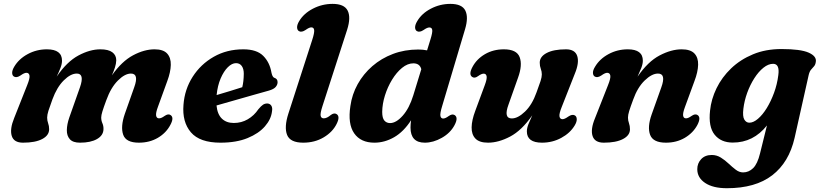

<svg xmlns="http://www.w3.org/2000/svg" viewBox="-20 -740 4329 1014"><path d="M346 -119.5 402.5 -279.5Q427.5 -351.5 385.5 -351.5Q353 -351.5 316.8 -315.5Q280.5 -279.5 257 -215.5Q242.5 -176.5 235.8 -155Q229 -133.5 229 -119Q229 -103 234.2 -89Q239.5 -75 239.5 -57.5Q239.5 -25 203 -5.8Q166.5 13.5 101.5 13.5Q53 13.5 42 -22.5Q31 -58.5 55 -117L123.5 -290Q138.5 -327 135.8 -341.2Q133 -355.5 119.5 -355.5Q108 -355.5 88.5 -341.5Q67.5 -327.5 54 -335.5Q44.5 -341 44.2 -355Q44 -369 55 -387.5Q79.5 -429 126.2 -454.2Q173 -479.5 227.5 -479.5Q307.5 -479.5 307.5 -419.5Q307.5 -402 299.2 -380.8Q291 -359.5 279.5 -335.5Q333.5 -414.5 394.2 -447Q455 -479.5 510 -479.5Q552.5 -479.5 573.2 -464Q594 -448.5 594 -421.5Q593.5 -403.5 587 -383.5Q580.5 -363.5 571 -342Q623.5 -416.5 682.8 -448Q742 -479.5 796.5 -479.5Q842.5 -479.5 862.8 -457.2Q883 -435 882 -397Q881 -359 863.5 -312L814.5 -177Q802 -144 804.5 -129.5Q807 -115 820 -115Q832 -115 849 -127.5Q868.5 -141 880.5 -132.5Q901 -119.5 879.5 -80Q857.5 -38 813.8 -12.2Q770 13.5 713.5 13.5Q645 13.5 630.5 -28.8Q616 -71 639 -138L689 -279.5Q715 -351.5 671.5 -351.5Q639.5 -351.5 602.5 -314.5Q565.5 -277.5 541.5 -211Q527 -172 520.8 -151.5Q514.5 -131 514.5 -119.5Q514.5 -103 520.8 -89Q527 -75 526.5 -58Q526 -25 492.5 -5.8Q459 13.5 402.5 13.5Q365 13.5 348.8 -4.8Q332.5 -23 333 -53.2Q333.5 -83.5 346 -119.5Z M1416.5 -152Q1412 -110.5 1379.2 -72.8Q1346.5 -35 1287.5 -10.8Q1228.5 13.5 1144.5 13.5Q1035 13.5 988.2 -41.2Q941.5 -96 949 -186.5Q955 -268 997.5 -334.5Q1040 -401 1109 -440.2Q1178 -479.5 1265 -479.5Q1336 -479.5 1370.2 -445Q1404.5 -410.5 1413.5 -357Q1415.5 -347 1419.2 -339Q1423 -331 1429 -329Q1446 -324 1446 -306Q1446 -292.5 1436 -280.8Q1426 -269 1400 -261.5Q1368 -252.5 1319.2 -238.8Q1270.5 -225 1218.2 -210Q1166 -195 1123.5 -183Q1128 -136.5 1151.8 -113.5Q1175.5 -90.5 1215 -90.5Q1255 -90.5 1288.5 -110Q1322 -129.5 1344.5 -163Q1359 -180.5 1369 -187Q1379 -193.5 1391.5 -193.5Q1405.5 -193 1412.8 -182Q1420 -171 1416.5 -152ZM1226.5 -406.5Q1205 -406.5 1183.2 -385Q1161.5 -363.5 1145.2 -325.5Q1129 -287.5 1124 -238Q1158 -248 1194.8 -259.2Q1231.5 -270.5 1259.5 -279.5Q1267 -309 1267.5 -350.5Q1267.5 -376.5 1256.8 -391.5Q1246 -406.5 1226.5 -406.5Z M1813.5 -583.5 1683 -179.5Q1670.5 -141 1673.5 -128Q1676.5 -115 1690 -115Q1706.5 -115 1727.5 -133Q1744.5 -145.5 1757.5 -137.5Q1777.5 -125 1758 -86Q1737 -43 1689.8 -14.8Q1642.5 13.5 1581.5 13.5Q1512.5 13.5 1496.2 -27.5Q1480 -68.5 1503 -140L1628.5 -528Q1641 -566.5 1639.2 -581Q1637.5 -595.5 1624 -595.5Q1613 -595.5 1593.5 -581.5Q1572.5 -567.5 1559 -575.5Q1549.5 -581 1549 -595Q1548.5 -609 1559.5 -627.5Q1583.5 -668.5 1632.2 -694Q1681 -719.5 1736.5 -719.5Q1798 -719.5 1816 -684Q1834 -648.5 1813.5 -583.5Z M2436 -585.5 2315.5 -181Q2303 -140.5 2306 -127.2Q2309 -114 2320.5 -114Q2332 -114 2349.5 -127Q2368.5 -140.5 2381.5 -132Q2401.5 -118.5 2380.5 -79Q2358.5 -37.5 2313.2 -12Q2268 13.5 2223.5 13.5Q2148 13.5 2148 -66.5Q2148 -84.5 2151 -105Q2112 -44.5 2061.8 -15.5Q2011.5 13.5 1957.5 13.5Q1885 13.5 1850.5 -36Q1816 -85.5 1830.5 -180Q1839 -241.5 1869 -295.5Q1899 -349.5 1946.5 -390.8Q1994 -432 2055.5 -455.2Q2117 -478.5 2189 -478.5Q2214 -478.5 2235.5 -474L2254 -534Q2264.5 -568 2262.8 -581.5Q2261 -595 2247.5 -595Q2236 -595 2217 -581.5Q2196 -567.5 2182 -575.5Q2172.5 -581 2172.2 -595Q2172 -609 2183 -627.5Q2207 -669 2255.5 -694.2Q2304 -719.5 2358.5 -719.5Q2420 -719.5 2437.5 -684.2Q2455 -649 2436 -585.5ZM1998.5 -149Q1998.5 -116.5 2010 -103.2Q2021.5 -90 2040 -90Q2072 -90 2106.8 -129Q2141.5 -168 2162.5 -236L2205 -374.5Q2197 -405.5 2163 -405.5Q2132.5 -405.5 2103.2 -381.5Q2074 -357.5 2050.5 -319Q2027 -280.5 2013 -235.8Q1999 -191 1998.5 -149Z M3016 -130.5Q3025.5 -125 3026 -110.8Q3026.5 -96.5 3015.5 -78Q2991 -37 2944.2 -11.8Q2897.5 13.5 2842.5 13.5Q2762.5 13.5 2762.5 -46Q2762.5 -63.5 2771 -84.8Q2779.5 -106 2791 -131Q2735.5 -51 2674.2 -18.8Q2613 13.5 2557.5 13.5Q2511.5 13.5 2490.8 -8.2Q2470 -30 2470.8 -67.8Q2471.5 -105.5 2490 -154.5L2540.5 -291Q2552.5 -323 2550 -337Q2547.5 -351 2534.5 -351Q2523 -351 2505.5 -338.5Q2487 -324.5 2474 -333.5Q2454 -346.5 2475 -386Q2497 -428 2541 -453.8Q2585 -479.5 2641 -479.5Q2709 -479.5 2724.5 -438Q2740 -396.5 2716 -330L2665.5 -187.5Q2638.5 -114.5 2683 -114.5Q2715 -114.5 2752.8 -150.8Q2790.5 -187 2813.5 -252Q2828 -291 2834.8 -312Q2841.5 -333 2841.5 -347Q2841.5 -362.5 2836 -376.8Q2830.5 -391 2830.5 -409Q2830.5 -441 2867.2 -460.2Q2904 -479.5 2969 -479.5Q3017 -479.5 3028.5 -444Q3040 -408.5 3015.5 -350L2947 -176Q2932 -139 2934.8 -124.8Q2937.5 -110.5 2951 -110.5Q2962 -110.5 2981.5 -124.5Q3002.5 -138.5 3016 -130.5Z M3121.5 -335.5Q3112 -341 3111.5 -355Q3111 -369 3122.5 -387.5Q3147 -429 3193.8 -454.2Q3240.5 -479.5 3295.5 -479.5Q3375 -479.5 3375 -419.5Q3375 -402.5 3366.8 -381.2Q3358.5 -360 3347 -335Q3402 -415 3463.5 -447.2Q3525 -479.5 3580 -479.5Q3626.5 -479.5 3647.2 -457.8Q3668 -436 3667 -398Q3666 -360 3647.5 -311.5L3597.5 -175Q3585.5 -143 3587.8 -129Q3590 -115 3603 -115Q3614.5 -115 3632 -127.5Q3651 -141 3664 -132.5Q3683.5 -119.5 3663 -80Q3640.5 -38 3596.8 -12.2Q3553 13.5 3497 13.5Q3429 13.5 3413.5 -27.8Q3398 -69 3421.5 -135.5L3472.5 -278.5Q3499 -351.5 3455 -351.5Q3422.5 -351.5 3384.8 -315Q3347 -278.5 3324 -214Q3309.5 -175 3303 -154Q3296.5 -133 3296.5 -119Q3296.5 -103.5 3301.8 -89.2Q3307 -75 3307 -57Q3307 -25 3270.2 -5.8Q3233.5 13.5 3169 13.5Q3121 13.5 3109.5 -21.8Q3098 -57 3122.5 -116L3191 -290Q3206 -327 3203.2 -341.2Q3200.5 -355.5 3186.5 -355.5Q3175.5 -355.5 3156 -341.5Q3135 -327.5 3121.5 -335.5Z M4176.5 -12Q4147 117.5 4058.2 185.8Q3969.5 254 3819 254Q3745.5 254 3704 226.2Q3662.5 198.5 3662.5 153.5Q3662.5 122.5 3683 100.5Q3703.5 78.5 3739 78.5Q3765 78.5 3787 92.2Q3809 106 3828.2 124.2Q3847.5 142.5 3866 156.5Q3884.5 170.5 3904.5 170.5Q3934.5 170.5 3957.5 148Q3980.5 125.5 3994 70L4030.5 -77.5Q3959 13 3850 13Q3787.5 13 3754 -28.8Q3720.5 -70.5 3730 -156Q3736 -216 3764.2 -274Q3792.5 -332 3841.2 -378.8Q3890 -425.5 3956.8 -453.2Q4023.5 -481 4107 -481Q4208 -481 4250.8 -462Q4293.5 -443 4288.5 -413.5Q4286.5 -398 4279 -389.8Q4271.5 -381.5 4263.5 -372.2Q4255.5 -363 4251 -344.5ZM3906 -166Q3901 -125 3911 -108.5Q3921 -92 3937.5 -92Q3959 -92 3983.2 -112.8Q4007.5 -133.5 4029.5 -169.2Q4051.5 -205 4068 -250Q4084.5 -295 4090.5 -343.5Q4098.5 -403 4063 -403Q4037.5 -403 4011.8 -382.2Q3986 -361.5 3963.8 -326.8Q3941.5 -292 3926.2 -250Q3911 -208 3906 -166Z"/></svg>

Font: Fraunces 9pt S050
Style: Bold Italic
Weight: 700
Italic angle: -16°
Version: Version 1.000; ttfautohint (v1.8.3)